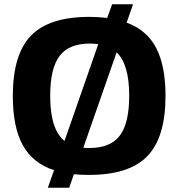

<svg xmlns="http://www.w3.org/2000/svg" viewBox="-20 -798 835 899"><path d="M482 -714 505 -778H603L573 -692Q667 -658 711 -574Q755 -490 755 -349Q755 -155 670 -67Q585 21 397 21Q359 21 326 18L304 81H204L233 -1Q133 -34 86.5 -118.5Q40 -203 40 -349Q40 -543 125 -631Q210 -719 398 -719Q439 -719 482 -714ZM440 -591Q421 -594 400 -594Q303 -594 259 -536Q215 -478 215 -349Q215 -192 282 -138ZM370 -106Q379 -105 399 -105Q497 -105 541 -163Q585 -221 585 -350Q585 -497 526 -553Z"/></svg>

Font: Fivo Sans Modern
Style: Regular
Weight: 700
Designer: Alexander Slobzheninov
Foundry: Alexander Slobzheninov
Version: 1.0